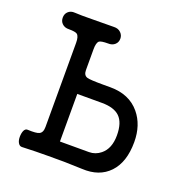

<svg xmlns="http://www.w3.org/2000/svg" viewBox="-126 -810 898 929"><g transform="rotate(20 323.5 -345.5)"><path d="M249 -329.1H376Q438.5 -329.1 467.8 -300.8Q498 -271.5 498 -206.1Q498 -137.7 458 -105.5Q431.6 -84 398.4 -84H249ZM159.2 -126Q159.2 -96.7 141.6 -88.9Q127.9 -82 83 -84Q71.3 -85 64.5 -71.3Q58.6 -57.6 58.6 -39.1Q58.6 -20.5 65.4 -8.8Q73.2 4.9 85.9 3.9Q155.3 1 220.7 1Q305.7 0 394.5 3.9Q484.4 8.8 536.1 -45.9Q587.9 -100.6 587.9 -204.1Q587.9 -292 540 -349.6Q486.3 -414.1 388.7 -414.1H349.6Q284.2 -414.1 268.6 -418.9Q249 -424.8 249 -452.1V-559.6Q249 -592.8 260.7 -602.5Q270.5 -609.4 304.7 -609.4Q327.1 -608.4 340.8 -621.1Q353.5 -632.8 353.5 -651.4Q353.5 -668.9 340.8 -681.6Q327.1 -695.3 304.7 -694.3Q267.6 -693.4 201.2 -693.4Q129.9 -692.4 104.5 -694.3Q82 -696.3 68.4 -682.6Q56.6 -670.9 56.6 -652.3Q56.6 -633.8 68.4 -622.1Q82 -608.4 104.5 -609.4Q136.7 -609.4 146.5 -602.5Q159.2 -592.8 159.2 -559.6Z"/></g></svg>

Font: Gungsuh
Style: Regular
Weight: 400
Version: Version 2.21